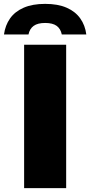

<svg xmlns="http://www.w3.org/2000/svg" viewBox="-70 -971 465 991"><path d="M54.5 0V-740H271.5V0ZM-49.5 -793Q-43 -840.5 -18 -876Q7 -911.5 52.2 -931.2Q97.5 -951 163 -951Q229 -951 274 -931.2Q319 -911.5 344.2 -876Q369.5 -840.5 375.5 -793H249Q243 -822.5 222.5 -837.5Q202 -852.5 163 -852.5Q124.5 -852.5 103.8 -837.5Q83 -822.5 77 -793Z"/></svg>

Font: Encode Sans Condensed Thin Black
Style: Regular
Weight: 900
Version: Version 3.002